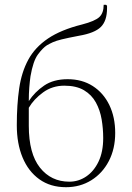

<svg xmlns="http://www.w3.org/2000/svg" viewBox="-20 -770 550 800"><path d="M412 -750H422L426 -746V-736Q426 -683 400 -657.5Q374 -632 309 -621Q262 -612 237.5 -606Q213 -600 200 -594Q187 -588 175 -581Q158 -570 138 -543Q118 -516 107 -452Q104 -431 102 -405.5Q100 -380 100 -349Q125 -387 164 -413.5Q203 -440 262 -440Q322 -440 366.5 -411.5Q411 -383 435.5 -332.5Q460 -282 460 -216Q460 -150 433.5 -99Q407 -48 360.5 -19Q314 10 255 10Q190 10 144 -23Q98 -56 74 -114Q50 -172 50 -248Q50 -334 60 -402Q70 -470 98 -521.5Q126 -573 180 -609.5Q234 -646 322 -668Q376 -682 394 -699Q412 -716 412 -750ZM100 -246Q100 -130 146.5 -71.5Q193 -13 269 -13Q307 -13 339 -34.5Q371 -56 390.5 -96.5Q410 -137 410 -195Q410 -234 403.5 -272.5Q397 -311 379.5 -343Q362 -375 330 -394Q298 -413 248 -413Q198 -413 159.5 -385Q121 -357 100 -321Z"/></svg>

Font: Spectral ExtraLight
Style: Regular
Weight: 275
Designer: Jean-Baptiste Levee
Foundry: Production Type
Version: Version 2.001